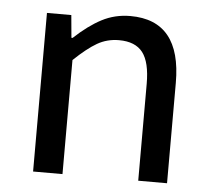

<svg xmlns="http://www.w3.org/2000/svg" viewBox="-44 -596 720 644"><g transform="rotate(5 315.5 -274.0)"><path d="M90 -534H172L179 -458H183Q230 -502 274 -525Q318 -548 370 -548Q541 -548 541 -338V0H444V-326Q444 -399 419 -431.5Q394 -464 339 -464Q299 -464 266 -445Q233 -426 189 -384V0H90Z"/></g></svg>

Font: Nebula Sans Medium
Style: Regular
Weight: 500
Designer: Paul D. Hunt for Adobe (as Source Sans)
Foundry: Nebula Entertainment & Broadcasting LLC
Version: Version 1.010